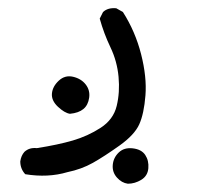

<svg xmlns="http://www.w3.org/2000/svg" viewBox="-20 -104 540 464"><path d="M143 312Q96 326 41 317Q29 304 29 286Q31 272 39 263Q51 252 69 254Q120 246 156 235.5Q192 225 223 205Q254 185 262 152Q270 119 266.5 81.5Q263 44 247 10.5Q231 -23 221 -59L229 -75Q241 -86 261 -84L277 -75Q307 -28 321 27Q335 82 331.5 126.5Q328 171 316.5 196.5Q305 222 268.5 248Q232 274 204.5 289.5Q177 305 143 312ZM289 340Q274 338 262.5 325Q251 312 252.5 294.5Q254 277 267 264.5Q280 252 301 254.5Q322 257 331 270.5Q340 284 338.5 302.5Q337 321 321.5 330.5Q306 340 289 340ZM149 171Q136 169 120 154Q104 139 105.5 122Q107 105 122 91Q137 77 156.5 81.5Q176 86 187 100Q198 114 195.5 132Q193 150 181.5 159.5Q170 169 149 171Z"/></svg>

Font: NaniFont Regular
Style: Regular
Weight: 400
Designer: Nanigashitei
Version: Version 1.036